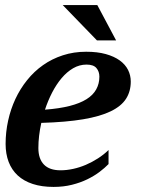

<svg xmlns="http://www.w3.org/2000/svg" viewBox="-20 -736 607 767"><path d="M2.4 -161.1Q2.4 -208.5 12.5 -254.2Q22.5 -299.8 41.5 -340.6Q60.5 -381.3 88.4 -416Q116.2 -450.7 151.9 -475.8Q187.5 -501 231 -515.1Q274.4 -529.3 324.2 -529.3Q369.1 -529.3 402.6 -520Q436 -510.7 458.3 -494.6Q480.5 -478.5 491.5 -456.8Q502.4 -435.1 502.4 -410.2Q502.4 -371.1 483.6 -341.6Q464.8 -312 422.6 -291.5Q380.4 -271 312.3 -259.5Q244.1 -248 145 -245.1Q133.3 -192.4 133.3 -144.5Q133.3 -101.6 155.5 -78.6Q177.7 -55.7 221.7 -55.7Q246.1 -55.7 272 -61.3Q297.9 -66.9 323 -77.6Q348.1 -88.4 371.3 -103.3Q394.5 -118.2 413.6 -136.7V-80.6Q398.9 -65.4 377.7 -49.3Q356.4 -33.2 328.9 -19.8Q301.3 -6.3 267.3 2.2Q233.4 10.7 193.8 10.7Q147 10.7 111.1 -1Q75.2 -12.7 51 -34.9Q26.9 -57.1 14.6 -89.1Q2.4 -121.1 2.4 -161.1ZM377 -429.7Q377 -450.2 365.2 -464.1Q353.5 -478 325.7 -478Q297.4 -478 272.2 -463.4Q247.1 -448.7 226.1 -423.8Q205.1 -398.9 188.2 -366.2Q171.4 -333.5 159.7 -297.9Q216.8 -302.2 258.1 -312.7Q299.3 -323.2 325.7 -339.8Q352.1 -356.4 364.5 -379.2Q377 -401.9 377 -429.7ZM443.8 -574.7H367.2L230.5 -715.8H368.7Z"/></svg>

Font: Arian AMU Serif
Style: Bold Italic
Weight: 700
Italic angle: -15°
Designer: Ruben Hakobyan (Tarumian)
Foundry: Ruben Hakobyan (Tarumian)
Version: Version 1.002